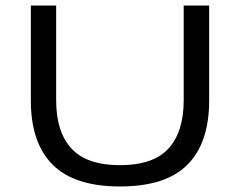

<svg xmlns="http://www.w3.org/2000/svg" viewBox="-20 -659 867 694"><path d="M414 15Q248.5 15 170 -64Q91.5 -143 91.5 -295V-639H183V-296Q183 -182.5 238.2 -122.2Q293.5 -62 414 -62Q534 -62 589 -122.2Q644 -182.5 644 -296V-639H736V-295Q736 -143 657.8 -64Q579.5 15 414 15Z"/></svg>

Font: Anek Latin Expanded
Style: Regular
Weight: 400
Width: 7
Designer: Yesha Goshar
Foundry: Ek Type
Version: Version 1.003